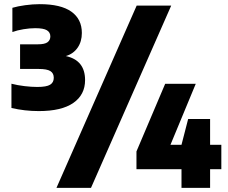

<svg xmlns="http://www.w3.org/2000/svg" viewBox="-20 -835 1094 923"><path d="M166.5 -301Q98.5 -301 35 -316V-432.5Q64 -425 97.8 -421Q131.5 -417 159 -417Q203.5 -417 221 -427.8Q238.5 -438.5 238.5 -461Q238.5 -483 222.2 -493.2Q206 -503.5 166 -503.5H76.5V-622H162Q195.5 -622 208.8 -632.2Q222 -642.5 222 -660Q222 -679.5 205.5 -689.5Q189 -699.5 149.5 -699.5Q123 -699.5 92.8 -694.5Q62.5 -689.5 39.5 -681V-797.5Q64.5 -805 101 -810Q137.5 -815 171 -815Q272.5 -815 323 -779Q373.5 -743 373.5 -676.5Q373.5 -635 353 -605.5Q332.5 -576 296.5 -565.5Q389 -545.5 389 -450Q389 -379.5 332.5 -340.2Q276 -301 166.5 -301ZM251.5 68 637 -808H803L417.5 68ZM636 -21.5V-107L774 -432H921L799.5 -139H852.5L884.5 -263H990V-139H1044V-21.5H990V68H852.5V-21.5Z"/></svg>

Font: Encode Sans SemiCondensed SemiCondensed Black
Style: Regular
Weight: 900
Width: 4
Designer: Multiple Designers
Foundry: Impallari Type
Version: Version 3.000; ttfautohint (v1.8.3) -l 8 -r 50 -G 200 -x 14 